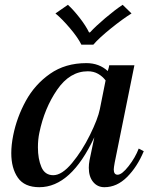

<svg xmlns="http://www.w3.org/2000/svg" viewBox="-20 -770 619 800"><path d="M211 -714 263 -750Q287 -728 312.5 -695Q338 -662 351 -635H355Q379 -661 418.5 -694.5Q458 -728 491 -750L528 -714Q491 -691 442 -651.5Q393 -612 369 -584H319Q305 -613 271.5 -652.5Q238 -692 211 -714ZM27 -132Q27 -166 35 -206Q50 -281 87.5 -349.5Q125 -418 188.5 -462.5Q252 -507 340 -507Q393 -507 429 -474Q430 -478 432 -484Q434 -490 435 -498H540L458 -93Q454 -71 454 -64Q454 -42 470 -42Q488 -42 516 -78Q544 -114 558 -151L579 -140Q552 -75 509.5 -32.5Q467 10 415 10Q386 10 368 -12Q350 -34 350 -71Q350 -86 353 -102L373 -198Q276 10 144 10Q82 10 54.5 -29.5Q27 -69 27 -132ZM396 -315 420 -435Q407 -452 388.5 -462.5Q370 -473 346 -473Q271 -473 218 -396Q165 -319 144 -217Q138 -189 138 -156Q138 -108 152.5 -74Q167 -40 202 -40Q238 -40 280 -90.5Q322 -141 355 -208Q388 -275 396 -315Z"/></svg>

Font: Trirong Medium
Style: Italic
Weight: 500
Italic angle: -12°
Designer: Katatrad Team
Foundry: CadsonDemak
Version: Version 1.001